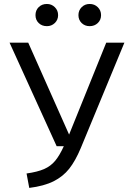

<svg xmlns="http://www.w3.org/2000/svg" viewBox="-20 -917 655 949"><path d="M379 -184.6Q352.8 -122.1 322.3 -83.3Q291.8 -44.6 244.9 -21Q197.9 2.6 124.6 11.8L111.3 -59.5Q165.6 -67.2 198.2 -81.5Q230.8 -95.9 252.6 -122.1Q274.4 -148.2 295.4 -194.4H260L27.2 -706.2H119.5L321.5 -251.8L505.1 -706.2H594.9ZM155.4 -842.1Q155.4 -866.2 171.3 -881.8Q187.2 -897.4 211.8 -897.4Q234.9 -897.4 251 -881.5Q267.2 -865.6 267.2 -842.1Q267.2 -819 251 -803.3Q234.9 -787.7 211.8 -787.7Q187.2 -787.7 171.3 -803.1Q155.4 -818.5 155.4 -842.1ZM367.7 -842.1Q367.7 -865.6 383.6 -881.5Q399.5 -897.4 423.1 -897.4Q447.2 -897.4 463.3 -881.5Q479.5 -865.6 479.5 -842.1Q479.5 -818.5 463.3 -803.1Q447.2 -787.7 423.1 -787.7Q399.5 -787.7 383.6 -803.1Q367.7 -818.5 367.7 -842.1Z"/></svg>

Font: Fira Code
Style: Regular
Weight: 400
Designer: Carrois Corporate, Edenspiekermann AG, Nikita Prokopov
Foundry: Carrois Corporate, Edenspiekermann AG, Nikita Prokopov
Version: Version 5.002